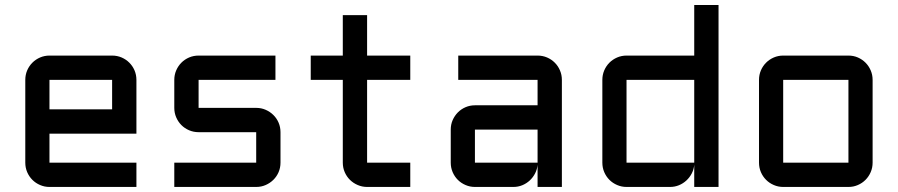

<svg xmlns="http://www.w3.org/2000/svg" viewBox="-20 -740 3554 760"><path d="M520 -210.9H175.8V-96.2H520V0H175.8Q156.2 0 138.7 -7.6Q121.1 -15.1 108.2 -28.1Q95.2 -41 87.6 -58.6Q80.1 -76.2 80.1 -96.2V-423.8Q80.1 -443.8 87.6 -461.4Q95.2 -479 108.2 -491.9Q121.1 -504.9 138.7 -512.5Q156.2 -520 175.8 -520H423.8Q443.8 -520 461.4 -512.5Q479 -504.9 491.9 -491.9Q504.9 -479 512.5 -461.4Q520 -443.8 520 -423.8ZM175.8 -423.8V-307.1H423.8V-423.8Z M994.1 -96.2V-216.8H766.1Q746.1 -216.8 728.5 -224.4Q710.9 -231.9 698 -244.9Q685.1 -257.8 677.5 -275.4Q669.9 -293 669.9 -313V-423.8Q669.9 -443.8 677.5 -461.4Q685.1 -479 698 -491.9Q710.9 -504.9 728.5 -512.5Q746.1 -520 766.1 -520H1070.3V-423.8H766.1V-313H994.1Q1014.2 -313 1031.5 -305.4Q1048.8 -297.9 1062 -284.9Q1075.2 -272 1082.8 -254.4Q1090.3 -236.8 1090.3 -216.8V-96.2Q1090.3 -76.2 1082.8 -58.6Q1075.2 -41 1062 -28.1Q1048.8 -15.1 1031.5 -7.6Q1014.2 0 994.1 0H669.9V-96.2Z M1210 -520H1336.9V-680.2H1433.1V-520H1604V-423.8H1433.1V-96.2H1604V0H1433.1Q1413.6 0 1396 -7.6Q1378.4 -15.1 1365.2 -28.1Q1352.1 -41 1344.5 -58.6Q1336.9 -76.2 1336.9 -96.2V-423.8H1210Z M1764.2 -227.1Q1764.2 -247.1 1771.7 -264.4Q1779.3 -281.7 1792.2 -294.9Q1805.2 -308.1 1822.8 -315.7Q1840.3 -323.2 1859.9 -323.2H2107.9V-423.8H1793.9V-520H2107.9Q2127.9 -520 2145.5 -512.5Q2163.1 -504.9 2176 -491.9Q2189 -479 2196.5 -461.4Q2204.1 -443.8 2204.1 -423.8V0H2107.9V-87.9Q2106.4 -69.8 2098.1 -53.7Q2089.8 -37.6 2076.9 -25.6Q2064 -13.7 2047.4 -6.8Q2030.8 0 2012.2 0H1859.9Q1840.3 0 1822.8 -7.6Q1805.2 -15.1 1792.2 -28.1Q1779.3 -41 1771.7 -58.6Q1764.2 -76.2 1764.2 -96.2ZM1859.9 -96.2H2107.9V-227.1H1859.9Z M2364.3 -423.8Q2364.3 -443.8 2371.8 -461.4Q2379.4 -479 2392.3 -491.9Q2405.3 -504.9 2422.9 -512.5Q2440.4 -520 2460 -520H2728V-720.2H2824.2V0H2728V-87.9Q2726.6 -69.8 2718.3 -53.7Q2710 -37.6 2697 -25.6Q2684.1 -13.7 2667.5 -6.8Q2650.9 0 2632.3 0H2460Q2440.4 0 2422.9 -7.6Q2405.3 -15.1 2392.3 -28.1Q2379.4 -41 2371.8 -58.6Q2364.3 -76.2 2364.3 -96.2ZM2460 -96.2H2728V-423.8H2460Z M3434.1 -96.2Q3434.1 -76.2 3426.5 -58.6Q3418.9 -41 3406 -28.1Q3393.1 -15.1 3375.7 -7.6Q3358.4 0 3338.4 0H3080.1Q3060.5 0 3043 -7.6Q3025.4 -15.1 3012.5 -28.1Q2999.5 -41 2991.9 -58.6Q2984.4 -76.2 2984.4 -96.2V-423.8Q2984.4 -443.8 2991.9 -461.4Q2999.5 -479 3012.5 -491.9Q3025.4 -504.9 3043 -512.5Q3060.5 -520 3080.1 -520H3338.4Q3358.4 -520 3375.7 -512.5Q3393.1 -504.9 3406 -491.9Q3418.9 -479 3426.5 -461.4Q3434.1 -443.8 3434.1 -423.8ZM3080.1 -423.8V-96.2H3338.4V-423.8Z"/></svg>

Font: Aldrich
Style: Regular
Weight: 400
Designer: Matthew Desmond
Foundry: Matthew Desmond
Version: Version 1.001 2011